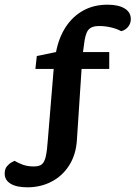

<svg xmlns="http://www.w3.org/2000/svg" viewBox="-96 -680 578 819"><path d="M21 119Q-26 119 -51 103.5Q-76 88 -76 61Q-76 41 -66.5 29.5Q-57 18 -46.5 12.5Q-36 7 -34 6Q-15 17 4 23.5Q23 30 48 30Q72 30 83 20.5Q94 11 99.5 -13.5Q105 -38 108 -83L133 -386H55L61 -441L143 -458Q155 -520 184.5 -565Q214 -610 259 -635Q304 -660 363 -660Q409 -660 435.5 -644Q462 -628 462 -599Q462 -585 456 -574Q450 -563 440.5 -556Q431 -549 421 -547Q403 -557 378 -563Q353 -569 326 -569Q294 -569 280.5 -552Q267 -535 262 -487L258 -458H370V-386H252L232 -82Q228 -20 199 25.5Q170 71 123.5 95Q77 119 21 119Z"/></svg>

Font: Faustina
Style: Bold Italic
Weight: 700
Italic angle: -8°
Designer: Alfonso Garcia
Foundry: http://www.omnibus-type.com
Version: Version 1.200